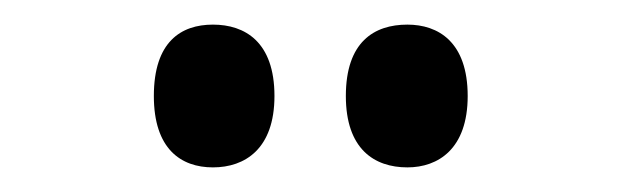

<svg xmlns="http://www.w3.org/2000/svg" viewBox="-20 -769 506 156"><path d="M311 -633C336 -633 360 -648 360 -691C360 -735 336 -749 311 -749C284 -749 261 -735 261 -691C261 -648 284 -633 311 -633ZM153 -633C179 -633 203 -648 203 -691C203 -735 179 -749 153 -749C127 -749 105 -735 105 -691C105 -648 127 -633 153 -633Z"/></svg>

Font: Noto Serif Armenian ExtraCondensed SemiBold
Style: Regular
Weight: 600
Width: 2
Designer: Monotype Design Team
Foundry: Monotype Imaging Inc.
Version: Version 2.008